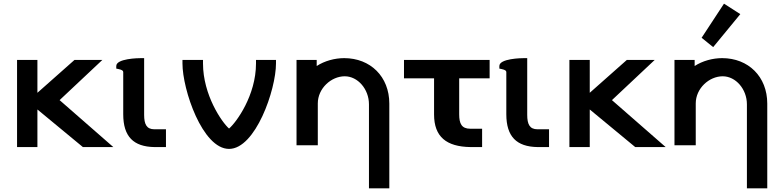

<svg xmlns="http://www.w3.org/2000/svg" viewBox="-20 -802 4263 1047"><path d="M73 0H184V-205L432 0H598L305 -256L538 -475H386L184 -296V-475H73Z M822 0H885V-97H822C779 -97 766 -125 766 -176V-485H749C734 -485 614 -483 614 -442V-428L628 -425C646 -421 652 -416 652 -409V-179C652 -57 708 -2 822 0Z M1485 -475H1376V-456C1376 -282 1269 -135 1229 -101C1190 -135 1087 -284 1087 -456V-475H975V-456C975 -313 1084 10 1229 10C1373 10 1485 -312 1485 -456Z M2103 225V-237C2103 -384 2000 -485 1857 -485C1805 -485 1750 -470 1707 -442V-475H1597V-10H1713V-238C1713 -320 1786 -386 1860 -386C1931 -386 1992 -316 1992 -233V225Z M2650 -375V-475H2183V-375H2347V-178C2347 -56 2414 -2 2546 0H2609V-100H2545C2497 -100 2484 -128 2484 -179V-375Z M2911 0H2974V-97H2911C2868 -97 2855 -125 2855 -176V-485H2838C2823 -485 2703 -483 2703 -442V-428L2717 -425C2735 -421 2741 -416 2741 -409V-179C2741 -57 2797 -2 2911 0Z M3085 0H3196V-205L3444 0H3610L3317 -256L3550 -475H3398L3196 -296V-475H3085Z M3928 -782 3806 -596 3869 -545 4017 -725ZM4164 225V-237C4164 -384 4061 -485 3918 -485C3866 -485 3811 -470 3768 -442V-475H3658V-10H3774V-238C3774 -320 3847 -386 3921 -386C3992 -386 4053 -316 4053 -233V225Z"/></svg>

Font: Mint Spirit No2
Style: Bold
Weight: 700
Designer: HARENDAL Hirwen
Foundry: Arkandis Digital Foundry.
Version: Version 1.004;FFEdit